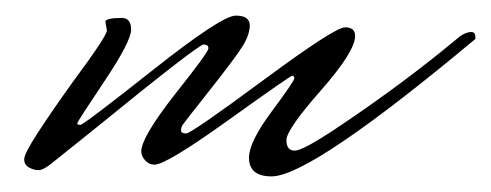

<svg xmlns="http://www.w3.org/2000/svg" viewBox="-20 -213 629 246"><path d="M117 -174 115 -185Q115 -190 136 -190Q148 -190 148 -175Q148 -160 113.5 -108.5Q79 -57 79 -55Q79 -53 83 -53Q87 -53 175.5 -123Q264 -193 282 -193Q300 -193 300 -180.5Q300 -168 290 -152.5Q280 -137 248 -96.5Q216 -56 214 -53Q212 -50 212 -46Q212 -42 218.5 -42Q225 -42 317 -110Q409 -178 422 -178Q435 -178 435 -167Q435 -147 391 -97Q347 -47 347 -33.5Q347 -20 357.5 -20Q368 -20 410 -48Q485 -98 548 -149L570 -167Q578 -172 583.5 -172Q589 -172 589 -166V-163Q378 13 328 13Q299 13 299 -11Q299 -31 328 -70Q357 -109 357 -112.5Q357 -116 354.5 -116Q352 -116 272.5 -59Q193 -2 178 -2Q171 -2 166 -7.5Q161 -13 161 -19Q161 -37 204 -92Q247 -146 247 -151Q247 -156 241 -156Q234 -156 99 -46L49 -6Q36 5 29.5 5Q23 5 17 1.5Q11 -2 11 -9Q11 -16 28.5 -43Q46 -70 74 -109Q117 -167 117 -174Z"/></svg>

Font: Mrs Saint Delafield
Style: Regular
Weight: 400
Designer: Alejandro Paul
Foundry: Alejandro Paul
Version: Version 1.001